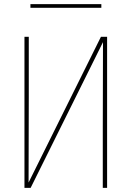

<svg xmlns="http://www.w3.org/2000/svg" viewBox="-20 -914 640 934"><path d="M99 0V-735H120V-441Q120 -337 119.5 -233.5Q119 -130 119 -26L471 -735H501V0H480V-294Q480 -398 480.5 -501.5Q481 -605 481 -709L129 0ZM128 -876V-894H473V-876Z"/></svg>

Font: Iosevka Thin Extended
Style: Regular
Weight: 100
Width: 7
Monospace: yes
Designer: Belleve Invis
Foundry: Belleve Invis
Version: Version 32.5.0; ttfautohint (v1.8.4)